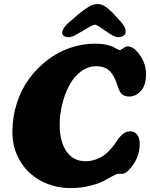

<svg xmlns="http://www.w3.org/2000/svg" viewBox="-20 -934 756 968"><path d="M397.9 -778.8Q363.3 -758.3 350.6 -752.4Q337.9 -746.6 326.2 -746.6Q310.5 -746.6 301.3 -753.4Q292 -760.3 293.5 -771.5Q295.4 -789.6 319.3 -813.5L376.5 -863.3Q412.1 -891.6 431.4 -902.6Q450.7 -913.6 471.2 -913.6Q489.7 -913.6 506.3 -903.8Q522.9 -894 544.9 -872.6L591.3 -821.8Q599.6 -811 604 -804.9Q608.4 -798.8 611.3 -789.6Q614.3 -780.3 613.3 -771.5Q612.3 -760.3 601.6 -753.4Q590.8 -746.6 575.2 -746.6Q563.5 -746.6 552.7 -752.2Q542 -757.8 511.2 -778.8Q506.3 -782.2 496.3 -789.1Q486.3 -795.9 482.2 -798.8Q478 -801.8 471.2 -805.2Q464.4 -808.6 458.5 -810.1Q452.1 -808.6 444.6 -805.2Q437 -801.8 431.6 -798.8Q426.3 -795.9 415.5 -789.3Q404.8 -782.7 397.9 -778.8ZM337.4 14.2Q254.9 14.2 187.5 -21.7Q120.1 -57.6 81.3 -122.3Q42.5 -187 42.5 -268.1Q42.5 -345.2 65.4 -415.5Q88.4 -485.8 128.4 -539.3Q168.5 -592.8 220.9 -632.6Q273.4 -672.4 334.7 -693.1Q396 -713.9 459 -713.9Q490.2 -713.9 514.4 -708.7Q538.6 -703.6 549.8 -697.8Q561 -691.9 570.1 -686.8Q579.1 -681.6 583.5 -681.6Q589.4 -681.6 601.3 -690.9Q613.3 -700.2 623.5 -700.2Q654.8 -700.2 685.5 -656.2Q716.3 -612.3 716.3 -560.5Q716.3 -503.4 690.2 -475.3Q664.1 -447.3 632.3 -447.3Q605.5 -447.3 591.8 -461.9Q580.6 -475.1 571.8 -503.4Q564.9 -524.9 558.3 -539.1Q551.8 -553.2 539.6 -568.8Q527.3 -584.5 508.5 -592.3Q489.7 -600.1 464.4 -600.1Q422.9 -600.1 387.2 -573Q351.6 -545.9 328.9 -502.9Q306.2 -460 293.5 -408Q280.8 -356 280.8 -304.2Q280.8 -220.2 315.2 -170.7Q349.6 -121.1 411.6 -121.1Q437 -121.1 460.2 -129.2Q483.4 -137.2 499 -147.5Q514.6 -157.7 530.3 -174.3Q545.9 -190.9 553.2 -200.7Q560.5 -210.4 570.3 -225.1Q572.3 -228 573.2 -229.5Q590.3 -252.4 604.5 -262.2Q618.7 -272 637.2 -272Q658.7 -272 671.6 -254.9Q684.6 -237.8 684.6 -208.5Q684.6 -170.4 669.4 -135.7Q654.3 -101.1 627.9 -75.2Q610.4 -57.6 595.7 -57.6Q593.3 -57.6 589.6 -57.6Q585.9 -57.6 581.8 -57.6Q577.6 -57.6 572.3 -57.6Q567.4 -57.1 547.1 -45.9Q526.9 -34.7 501.5 -21.2Q476.1 -7.8 431.2 3.2Q386.2 14.2 337.4 14.2Z"/></svg>

Font: Cooper* ExtraBold
Style: Italic
Weight: 800
Italic angle: -7°
Designer: Owen Earl
Foundry: indestructible type*
Version: Version 0.001